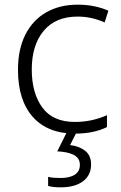

<svg xmlns="http://www.w3.org/2000/svg" viewBox="-20 -562 516 822"><path d="M301 10Q184 10 120.5 -61.5Q57 -133 57 -263Q57 -352 89 -414.5Q121 -477 178.5 -509.5Q236 -542 312 -542Q351 -542 384.5 -535Q418 -528 444 -516L428 -466Q372 -491 312 -491Q218 -491 167 -430Q116 -369 116 -264Q116 -164 161 -102Q206 -40 300 -40Q340 -40 375 -48Q410 -56 438 -69V-18Q412 -5 378 2.5Q344 10 301 10ZM370 142Q370 188 335.5 214Q301 240 240 240Q206 240 186 234V195Q196 198 210 199Q224 200 241 200Q278 200 300 186Q322 172 322 144Q322 115 296.5 101.5Q271 88 225 86L268 0H310L280 59Q320 64 345 84Q370 104 370 142Z"/></svg>

Font: BC Sans Light
Style: Regular
Weight: 300
Designer: Monotype Design Team
Foundry: Monotype Imaging Inc.
Version: Version 2.000;GOOG;noto-source:20170915:90ef993387c0